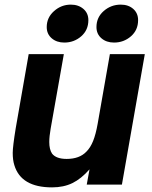

<svg xmlns="http://www.w3.org/2000/svg" viewBox="-20 -798 655 830"><path d="M42 -84Q35 -106 35 -137Q35 -164 48 -244L104 -564H256L199 -242Q193 -208 193 -184Q193 -152 205 -134Q223 -111 268 -111Q324 -111 354 -143Q371 -160 382.5 -188.5Q394 -217 402 -262L455 -564H606L507 0H355L367 -66Q331 -25 293 -6.5Q255 12 205 12Q71 12 42 -84ZM182 -681Q182 -722 213.5 -750Q245 -778 286 -778Q319 -778 340.5 -759.5Q362 -741 362 -711Q362 -668 331 -641Q300 -614 258 -614Q225 -614 203.5 -632.5Q182 -651 182 -681ZM397 -681Q397 -723 428.5 -750.5Q460 -778 502 -778Q535 -778 556 -759.5Q577 -741 577 -711Q577 -668 546 -641Q515 -614 473 -614Q440 -614 418.5 -632.5Q397 -651 397 -681Z"/></svg>

Font: Open Sauce One ExtraBold Italic
Style: Regular
Weight: 800
Italic angle: -10°
Designer: Alfredo Marco Pradil
Foundry: Creative Sauce Fz LLC
Version: Version 1.477